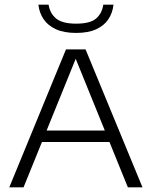

<svg xmlns="http://www.w3.org/2000/svg" viewBox="-20 -808 654 828"><path d="M20 0 264.5 -595H349L594.5 0H531.5L301 -568H312L81.5 0ZM144.5 -195.5 159.5 -245H454.5L469 -195.5ZM308.5 -666Q256 -666 221.5 -681.8Q187 -697.5 168.2 -725Q149.5 -752.5 145.5 -788H189.5Q195.5 -750 222.2 -728Q249 -706 308.5 -706Q368.5 -706 394.2 -728Q420 -750 425.5 -788H469.5Q465.5 -752 447.2 -724.8Q429 -697.5 394.8 -681.8Q360.5 -666 308.5 -666Z"/></svg>

Font: Encode Sans SC SemiExpanded Light
Style: Regular
Weight: 300
Width: 6
Designer: Multiple Designers
Foundry: Impallari Type
Version: Version 3.002